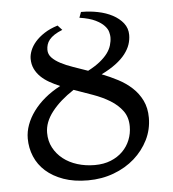

<svg xmlns="http://www.w3.org/2000/svg" viewBox="-49 -675 664 735"><g transform="rotate(-5 283.5 -307.5)"><path d="M437 -177.2Q437 -212.9 418.9 -237.3Q400.9 -261.7 372.1 -279.3Q343.3 -296.9 307.1 -309.8Q271 -322.8 234.9 -335.4Q181.2 -300.3 150.4 -260.7Q119.6 -221.2 119.6 -180.2Q119.6 -148.4 133.1 -123Q146.5 -97.7 169.7 -79.3Q192.9 -61 224.1 -51.3Q255.4 -41.5 291 -41.5Q325.7 -41.5 352.8 -52.5Q379.9 -63.5 398.7 -82.3Q417.5 -101.1 427.2 -125.5Q437 -149.9 437 -177.2ZM211.9 -567.9Q193.4 -560.5 181.2 -552.5Q168.9 -544.4 161.6 -535.4Q154.3 -526.4 151.4 -516.6Q148.4 -506.8 148.4 -496.6Q148.4 -479.5 160.6 -466.6Q172.9 -453.6 193.4 -442.9Q213.9 -432.1 240.7 -422.9Q267.6 -413.6 296.9 -403.3Q324.2 -417.5 342.8 -432.4Q361.3 -447.3 372.6 -462.4Q383.8 -477.5 388.4 -493.2Q393.1 -508.8 393.1 -524.4Q393.1 -531.7 390.1 -543.7Q387.2 -555.7 375.7 -568.1Q364.3 -580.6 342 -591.6Q319.8 -602.5 281.2 -608.4L289.1 -629.9H293.5Q323.7 -629.9 353 -624Q384.8 -617.7 409.7 -604.5Q434.6 -591.3 450 -571.8Q465.3 -552.2 465.3 -526.4Q465.3 -507.8 459.2 -489.7Q453.1 -471.7 439.2 -453.6Q425.3 -435.5 402.6 -418.5Q379.9 -401.4 347.2 -385.3Q378.9 -373 408.7 -357.4Q438.5 -341.8 461.7 -320.3Q484.9 -298.8 498.8 -270.3Q512.7 -241.7 512.7 -204.1Q512.7 -159.2 493.2 -119.6Q473.6 -80.1 439.7 -50Q405.8 -20 359.6 -2.7Q313.5 14.6 260.3 14.6Q206.5 14.6 166.3 0.2Q126 -14.2 98.6 -38.6Q71.3 -63 57.6 -95.7Q43.9 -128.4 43.9 -165Q43.9 -191.4 53.5 -217.5Q63 -243.7 81.1 -268.3Q99.1 -293 125.2 -314.9Q151.4 -336.9 185.1 -354.5Q163.1 -363.8 144.3 -374.5Q125.5 -385.3 111.6 -398.9Q97.7 -412.6 89.6 -429.7Q81.5 -446.8 81.5 -468.3Q81.5 -482.9 88.1 -499.8Q94.7 -516.6 108.6 -532.7Q122.6 -548.8 144 -562.7Q165.5 -576.7 195.3 -585.9Z"/></g></svg>

Font: Akkhara
Style: Regular
Weight: 400
Designer: J. Victor Gaultney
Version: Version 1.00 June 13, 2006, initial release